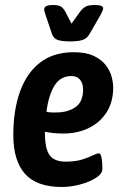

<svg xmlns="http://www.w3.org/2000/svg" viewBox="-20 -738 494 765"><path d="M226 7Q126 7 79.5 -45.5Q33 -98 33 -200Q33 -298 59.5 -372.5Q86 -447 139.5 -488.5Q193 -530 274 -530Q322 -530 353 -515.5Q384 -501 401 -479Q418 -457 424.5 -433Q431 -409 431 -389Q431 -332 405 -291Q379 -250 334 -228Q289 -206 232 -206Q209 -206 191.5 -208Q174 -210 159 -213V-209Q159 -146 177.5 -120Q196 -94 241 -94Q281 -94 307.5 -102.5Q334 -111 350 -119Q366 -127 374 -127Q380 -127 383 -116Q386 -105 387 -90.5Q388 -76 388 -65Q388 -46 362.5 -29.5Q337 -13 299.5 -3Q262 7 226 7ZM205 -290Q250 -290 280.5 -311Q311 -332 311 -381Q311 -406 299 -420.5Q287 -435 265 -435Q221 -435 197.5 -397.5Q174 -360 165 -293Q175 -290 185 -290Q195 -290 205 -290ZM357 -718Q376 -718 383.5 -714.5Q391 -711 391 -705Q391 -697 378 -674L337 -603Q327 -585 309.5 -579Q292 -573 259 -573Q226 -573 209.5 -579Q193 -585 187 -603L163 -674Q156 -693 156 -701Q156 -718 191 -718Q214 -718 223.5 -711.5Q233 -705 241 -690L265 -644L298 -690Q310 -706 322 -712Q334 -718 357 -718Z"/></svg>

Font: Asap Condensed Condensed SemiBold
Style: Italic
Weight: 600
Width: 3
Italic angle: -6°
Designer: Pablo Cosgaya
Foundry: Omnibus-Type
Version: Version 3.001; ttfautohint (v1.8.4.7-5d5b)